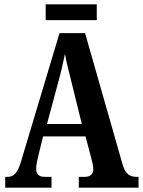

<svg xmlns="http://www.w3.org/2000/svg" viewBox="-20 -867 660 887"><path d="M191 -774H427V-847H191ZM4 0H218V-50H186C157 -50 147 -65 147 -89C147 -107 154 -135 158 -151L179 -237H375L401 -139C405 -124 411 -101 411 -85C411 -61 395 -50 372 -50H344V0H620V-50H611C579 -50 559 -64 547 -105L373 -714H255L78 -124C60 -63 42 -50 13 -50H4ZM197 -294 250 -491C262 -534 272 -578 280 -618C287 -578 299 -534 311 -485L358 -294Z"/></svg>

Font: Noto Serif Sinhala ExtraCondensed
Style: Bold
Weight: 700
Width: 2
Designer: Jelle Bosma - Monotype Design Team
Foundry: Monotype Imaging Inc.
Version: Version 2.007